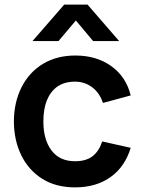

<svg xmlns="http://www.w3.org/2000/svg" viewBox="-20 -795 616 830"><path d="M233 -617.5H120.5L257.5 -775H358.5L495 -617.5H382.5L308 -706.5ZM304.5 15Q221 15 162 -22.5Q103.5 -59.5 72 -123.8Q40.5 -188 40 -270Q40.5 -353 73 -417.5Q106 -483 165.8 -519Q225.5 -555 306 -555Q397.5 -555 461.5 -508.8Q525.5 -462.5 545 -382.5L425 -350Q411 -393 378.8 -417.5Q346.5 -442 304.5 -442Q258 -442 227 -420Q167.5 -376 167.5 -270Q167.5 -191 202.8 -144.5Q238 -98 304.5 -98Q351.5 -98 379.5 -119.2Q407.5 -140.5 422 -183.5L545 -156Q520 -73.5 457.5 -29.2Q395 15 304.5 15Z"/></svg>

Font: Vortex Mix
Style: Bold
Weight: 700
Designer: Mikhail Sharanda
Foundry: Mikhail Sharanda
Version: Version 4.504;Glyphs 3.1.2 (3151)